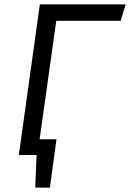

<svg xmlns="http://www.w3.org/2000/svg" viewBox="-20 -708 594 877"><path d="M237 -613 161 -72H238L208 149H141L147 0H66L162 -688H554L531 -613Z"/></svg>

Font: Fira Sans Book
Style: Italic
Weight: 350
Italic angle: -8°
Designer: bBox Type GmbH & Carrois Corporate GbR & Edenspiekermann AG
Foundry: bBox Type GmbH & Carrois Corporate GbR & Edenspiekermann AG
Version: Version 4.301